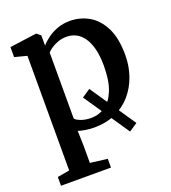

<svg xmlns="http://www.w3.org/2000/svg" viewBox="-145 -673 906 1020"><g transform="rotate(-20 308.0 -162.5)"><path d="M467.5 96 294 -159.5 341 -191 514.5 64.5ZM24 241V191.5L92.5 179.5V-468.5L23.5 -486.5V-543L173.5 -563.5H177L199 -545.5V-487.5Q214 -505.5 238.2 -523.5Q262.5 -541.5 295 -553.8Q327.5 -566 366.5 -566Q424 -566 473.2 -538Q522.5 -510 552.5 -450.2Q582.5 -390.5 582.5 -295.5Q582.5 -232.5 563 -177Q543.5 -121.5 506.5 -79Q469.5 -36.5 416.5 -12.8Q363.5 11 296.5 11Q273 11 247.8 7Q222.5 3 207 -2.5L209.5 80V179.5L306.5 191.5V241ZM299 -42.5Q343 -42.5 378.5 -66.8Q414 -91 435 -143.5Q456 -196 456 -280Q456 -336.5 445.5 -377Q435 -417.5 416.5 -443.2Q398 -469 373.8 -481Q349.5 -493 321.5 -493Q295.5 -493 273.8 -485.2Q252 -477.5 235.2 -466.2Q218.5 -455 209.5 -444.5V-71.5Q217 -61 241.8 -51.8Q266.5 -42.5 299 -42.5Z"/></g></svg>

Font: Merriweather 28pt SemiBold
Style: Regular
Weight: 600
Version: Version 2.100